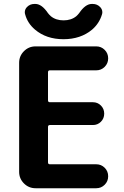

<svg xmlns="http://www.w3.org/2000/svg" viewBox="-20 -995 643 994"><path d="M110.4 -919.9Q108.4 -925.8 108.4 -931.6Q108.4 -946.3 119.1 -958Q134.8 -974.6 158.2 -974.6H163.1Q196.3 -974.6 228.5 -926.8Q235.4 -918 243.2 -911.1Q269.5 -889.6 309.1 -889.6Q348.6 -889.6 375 -911.1Q382.8 -918 389.6 -926.8Q421.9 -974.6 455.1 -974.6H460Q483.4 -974.6 499 -958Q509.8 -946.3 509.8 -931.6Q509.8 -925.8 507.8 -919.9Q494.1 -874 457 -841.8Q397.5 -792 308.6 -792Q219.7 -792 161.1 -841.8Q123 -874 110.4 -919.9ZM238.3 -630.9Q228.5 -630.9 228.5 -621.1V-475.6Q228.5 -465.8 238.3 -465.8H460.9Q485.4 -465.8 502.4 -448.7Q519.5 -431.6 519.5 -406.7Q519.5 -381.8 502.4 -364.7Q485.4 -347.7 460.9 -347.7H238.3Q228.5 -347.7 228.5 -337.9V-154.3Q228.5 -144.5 238.3 -144.5H478.5Q503.9 -144.5 522 -126.5Q540 -108.4 540 -82.5Q540 -56.6 522 -38.6Q503.9 -20.5 478.5 -20.5H164.1Q128.9 -20.5 104 -45.4Q79.1 -70.3 79.1 -105.5V-669.9Q79.1 -705.1 104 -730Q128.9 -754.9 164.1 -754.9H478.5Q503.9 -754.9 522 -736.8Q540 -718.8 540 -692.9Q540 -667 522 -648.9Q503.9 -630.9 478.5 -630.9Z"/></svg>

Font: Gen Jyuu GothicX Bold
Style: Bold
Weight: 700
Designer: Ryoko NISHIZUKA (kana &amp; ideographs); Paul D. Hunt (Latin, Greek &amp; Cyrillic); Wenlong ZHANG (bopomofo); Sandoll C
Version: Version 1.058.20140828